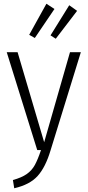

<svg xmlns="http://www.w3.org/2000/svg" viewBox="-20 -802 468 1026"><path d="M250 2Q223 92 181 138.5Q139 185 56 204L49 160Q96 147 123 128Q150 109 166 80Q182 51 199 0H179L16 -523H74L216 -42L354 -523H412ZM271 -754 166 -599 136 -616 228 -782ZM392 -744 278 -595 250 -613 350 -774Z"/></svg>

Font: Fira Sans Condensed Light
Style: Regular
Weight: 300
Width: 3
Designer: bBox Type GmbH & Carrois Corporate GbR & Edenspiekermann AG
Foundry: bBox Type GmbH & Carrois Corporate GbR & Edenspiekermann AG
Version: Version 4.301